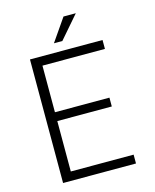

<svg xmlns="http://www.w3.org/2000/svg" viewBox="-130 -980 860 1067"><g transform="rotate(-15 300.0 -446.5)"><path d="M469.7 -340.8H156.2V-50.8H517.6V0H98.1V-710.9H515.6V-659.7H156.2V-391.6H469.7ZM339.8 -893.1H410.6L298.3 -763.2H250Z"/></g></svg>

Font: TypoPRO Roboto Mono
Style: Regular
Weight: 300
Designer: Google
Version: Version 2.000986; 2015; ttfautohint (v1.3)